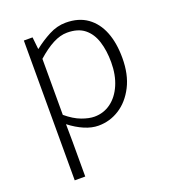

<svg xmlns="http://www.w3.org/2000/svg" viewBox="-141 -652 888 995"><g transform="rotate(-20 302.5 -155.0)"><path d="M100 237V-534H148L155 -468H157Q196 -499 241.5 -523Q287 -547 335 -547Q406 -547 453.5 -513Q501 -479 525 -418.5Q549 -358 549 -275Q549 -184 516 -119.5Q483 -55 430 -21Q377 13 314 13Q277 13 237 -4Q197 -21 157 -52L158 46V237ZM310 -38Q361 -38 401 -67.5Q441 -97 464 -150.5Q487 -204 487 -274Q487 -338 471 -388.5Q455 -439 419.5 -467.5Q384 -496 324 -496Q286 -496 245 -474.5Q204 -453 158 -412V-103Q201 -67 240.5 -52.5Q280 -38 310 -38Z"/></g></svg>

Font: Noto Sans TC Thin Light
Style: Regular
Weight: 300
Version: Version 2.004-H2;hotconv 1.0.118;makeotfexe 2.5.65603